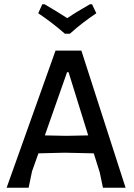

<svg xmlns="http://www.w3.org/2000/svg" viewBox="-20 -879 627 899"><path d="M411 -859 431 -817Q365 -773 307 -721H284Q222 -775 159 -817L178 -859H189Q252 -822 295 -794Q339 -824 401 -859ZM361 -642 568 0H462L447 -72L419 -161L283 -164L160 -161L130 -77L114 0H11L240 -642ZM294 -541 190 -245 290 -243 393 -245 301 -541Z"/></svg>

Font: Alegreya Sans Medium
Style: Regular
Weight: 500
Designer: Juan Pablo del Peral
Foundry: Huerta Tipografica
Version: Version 2.007